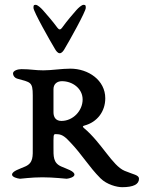

<svg xmlns="http://www.w3.org/2000/svg" viewBox="-20 -740 630 797"><path d="M237 -624C231 -616 225 -616 219 -624C197 -654 171 -683 158 -698C150 -707 136 -720 128 -720C119 -720 119 -716 119 -707C119 -692 188 -570 208 -537C213 -528 220 -519 228 -519C236 -519 243 -528 248 -537C268 -570 336 -692 336 -707C336 -716 336 -720 327 -720C319 -720 305 -707 297 -698C284 -683 260 -656 237 -624ZM202 -274V-370C202 -391.3 217 -403 237 -403C282 -403 323 -371.8 323 -327C323 -280 283 -238 235 -238C212 -238 202 -253 202 -274ZM272 -455C235 -455 195 -448 160 -448C124 -448 108 -453 69 -453C54 -453 34 -447 34 -435C34 -426 41 -417 50 -414C107 -398 116 -401 116 -344V-129C116 -92 119 -64 85 -49C63 -39 30 -30 30 -15C30 -5 52 1 63 2C70 2 109 -4 156 -4C204 -4 250 2 257 2C268 1 289 -5 289 -15C289 -30 256 -39 234 -49C200 -64 202 -92 202 -129V-158C202 -187 205 -183 217 -183C241 -183 256.1 -165.6 272 -149C319.8 -99.3 348.9 -48.1 397 0C423.9 26.9 466 37 487 37C534 37 557 25 557 2C557 -14 533.8 -15.4 497 -31C446.4 -52.5 402.5 -146.3 329 -208C321.3 -214.4 323.3 -216.9 331 -219C383.2 -233 417 -277 417 -332C417 -407 347 -455 272 -455Z"/></svg>

Font: EB Garamond SC 08
Style: Regular
Weight: 400
Version: Version 0.016